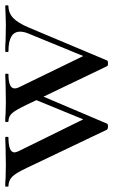

<svg xmlns="http://www.w3.org/2000/svg" viewBox="122 -555 429 727"><g transform="rotate(-90 336.5 -191.5)"><path d="M676.8 -374Q650.9 -374 631.8 -356Q612.8 -337.9 595.2 -295.9L471.2 -1Q470.2 2.9 460.2 2.9Q450.2 2.9 449.2 -1L334 -241.2L231.9 -1Q231 2.9 221.7 2.9Q212.4 2.9 209 -1L64.9 -303.2Q44.9 -346.2 30.5 -360.1Q16.1 -374 -4.9 -374Q-6.8 -374 -6.8 -380.1Q-6.8 -386.2 -4.9 -386.2Q14.2 -386.2 24.9 -384.8L74.2 -383.8L137.2 -384.8Q152.3 -385.7 179.2 -386.2Q182.1 -386.2 182.1 -380.1Q182.1 -374 179.2 -374Q123 -374 123 -351.1Q123 -345.2 127.9 -335L248 -90.8L320.8 -268.1L304.2 -303.2Q283.2 -347.2 271 -360.6Q258.8 -374 240.2 -374Q238.3 -374 238 -380.1Q237.8 -386.2 240.2 -386.2Q258.3 -386.2 269 -384.8L313 -383.8L378.9 -384.8Q394 -385.7 418.9 -386.2Q420.9 -386.2 420.9 -380.1Q420.9 -374 418.9 -374Q364.7 -374 365.2 -350.1Q365.2 -343.3 369.1 -335L487.8 -90.8L573.2 -298.8Q580.1 -315.9 580.1 -330.1Q580.1 -374 505.9 -374Q502.9 -374 502.9 -380.1Q502.9 -386.2 505.9 -386.2Q532.7 -386.2 545.9 -384.8L606 -383.8L644 -384.8Q653.8 -385.7 676.8 -386.2Q680.2 -386.2 680.2 -380.1Q680.2 -374 676.8 -374Z"/></g></svg>

Font: Cormorant-Medium
Style: Regular
Weight: 500
Designer: Christian Thalmann (Catharsis Fonts)
Version: Version 3.000